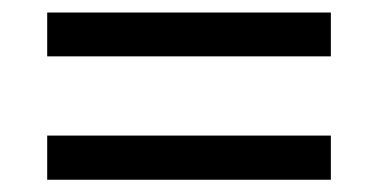

<svg xmlns="http://www.w3.org/2000/svg" viewBox="-20 -507 612 310"><path d="M56.2 -416V-486.8H514.2V-416ZM56.2 -216.8V-288.1H514.2V-216.8Z"/></svg>

Font: NotoSansMyanmarRegular
Style: Regular
Weight: 400
Designer: Monotype Design team
Foundry: Monotype Imaging Inc.
Version: Version 1.05